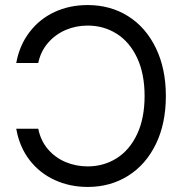

<svg xmlns="http://www.w3.org/2000/svg" viewBox="-20 -737 733 767"><path d="M330.1 -72.3Q394.5 -72.3 446.3 -105Q498 -137.7 527.8 -201.2Q557.6 -264.6 557.6 -353.5Q557.6 -442.4 527.8 -505.9Q498 -569.3 446.3 -602.1Q394.5 -634.8 330.1 -634.8Q283.2 -634.8 242.2 -617.2Q201.2 -599.6 171.9 -565.9Q142.6 -532.2 132.8 -485.4H44.9Q57.6 -555.7 97.7 -608.4Q137.7 -661.1 197.8 -689Q257.8 -716.8 330.1 -716.8Q420.9 -716.8 491.7 -672.4Q562.5 -627.9 602.5 -545.4Q642.6 -462.9 642.6 -353.5Q642.6 -243.2 602.5 -161.1Q562.5 -79.1 491.7 -34.7Q420.9 9.8 330.1 9.8Q258.8 9.8 198.2 -18.1Q137.7 -45.9 97.7 -98.1Q57.6 -150.4 44.9 -222.7H132.8Q142.6 -174.8 171.4 -141.1Q200.2 -107.4 241.7 -89.8Q283.2 -72.3 330.1 -72.3Z"/></svg>

Font: Pretendard JP Variable
Style: Regular
Weight: 400
Designer: Base glyphs from Inter by Rasmus Andersson; Hangul glyphs from Noto Sans CJK(Source Han Sans) by Jang Soo-young and Kang
Foundry: Kil Hyung-jin
Version: Version 1.307;Glyphs 3.2 (3192)